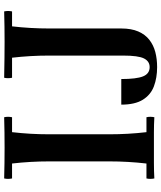

<svg xmlns="http://www.w3.org/2000/svg" viewBox="52 -794 757 900"><g transform="rotate(-90 430.0 -343.5)"><path d="M44 2Q40 -17 44 -35H114Q119 -78 121.5 -121.5Q124 -165 124 -210V-490Q124 -535 121.5 -578.5Q119 -622 114 -665H44Q40 -684 44 -702Q79 -701 116.5 -700.5Q154 -700 188 -700Q223 -700 260 -700.5Q297 -701 331 -702Q335 -684 331 -665H261Q256 -622 253.5 -578.5Q251 -535 251 -490V-210Q251 -165 253.5 -121.5Q256 -78 261 -35H331Q335 -17 331 2Q297 0 260 0Q223 0 188 0Q154 0 116.5 0Q79 0 44 2ZM566 15Q516 15 476 0Q436 -15 413 -52Q390 -89 390 -153H510Q510 -82 522.5 -51Q535 -20 566 -20Q593 -20 606.5 -46.5Q620 -73 620 -145V-490Q620 -535 617.5 -578.5Q615 -622 610 -665H516Q512 -684 516 -702Q569 -701 609.5 -700.5Q650 -700 684 -700Q719 -700 756 -700.5Q793 -701 827 -702Q831 -684 827 -665H757Q752 -622 749.5 -578.5Q747 -535 747 -490V-153Q747 -106 733 -73.5Q719 -41 694 -21.5Q669 -2 636.5 6.5Q604 15 566 15Z"/></g></svg>

Font: Poltawski Nowy Medium
Style: Regular
Weight: 500
Version: Version 1.001;gftools[0.9.25]